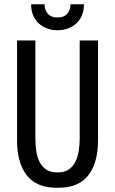

<svg xmlns="http://www.w3.org/2000/svg" viewBox="-20 -884 540 901"><path d="M245 -3Q151 -3 105.5 -61.5Q60 -120 60 -226V-694H146V-235Q146 -205 150 -176.5Q154 -148 165 -125.5Q176 -103 196 -89Q216 -75 248 -75H252Q283 -75 303 -89Q323 -103 334 -125.5Q345 -148 349.5 -176.5Q354 -205 354 -235V-694H440V-226Q440 -120 394.5 -61.5Q349 -3 255 -3ZM374 -864Q374 -834 364 -811Q354 -788 337 -773Q320 -758 297.5 -750Q275 -742 250 -742Q225 -742 202.5 -750Q180 -758 163 -773Q146 -788 136 -811Q126 -834 126 -864H189Q189 -838 204 -820Q219 -802 250 -802Q281 -802 296 -820Q311 -838 311 -864Z"/></svg>

Font: D2Coding ligature
Style: Regular
Weight: 400
Monospace: yes
Designer: Yong-Rak Park; Jeong-Hwan Yoon; Sang-Min Lee;
Foundry: NHN Corporation
Version: Version 1.3.2; Build 20180524